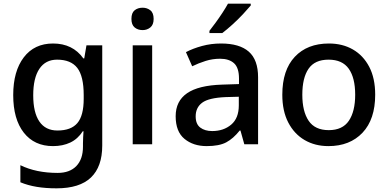

<svg xmlns="http://www.w3.org/2000/svg" viewBox="-20 -786 2115 1046"><path d="M269 -549Q376 -549 434 -468H439L451 -539H537V7Q537 122 475.5 181Q414 240 288 240Q229 240 180.5 232Q132 224 91 207V114Q177 156 294 156Q360 156 396 118.5Q432 81 432 13V-5Q432 -18 433 -39Q434 -60 435 -71H431Q404 -29 363 -9.5Q322 10 269 10Q167 10 109.5 -63.5Q52 -137 52 -268Q52 -398 109.5 -473.5Q167 -549 269 -549ZM291 -461Q228 -461 194.5 -411Q161 -361 161 -267Q161 -173 194.5 -124Q228 -75 293 -75Q367 -75 401.5 -115.5Q436 -156 436 -248V-268Q436 -371 401 -416Q366 -461 291 -461Z M757 -744Q781 -744 799 -730Q817 -716 817 -683Q817 -651 799 -636.5Q781 -622 757 -622Q731 -622 713.5 -636.5Q696 -651 696 -683Q696 -716 713.5 -730Q731 -744 757 -744ZM809 -539V0H703V-539Z M1184 -549Q1285 -549 1335.5 -504.5Q1386 -460 1386 -365V0H1311L1290 -75H1286Q1251 -31 1212.5 -10.5Q1174 10 1106 10Q1033 10 985 -29.5Q937 -69 937 -153Q937 -235 999 -278Q1061 -321 1190 -325L1282 -328V-358Q1282 -417 1255 -441.5Q1228 -466 1179 -466Q1138 -466 1100 -454Q1062 -442 1027 -425L993 -502Q1031 -522 1080.5 -535.5Q1130 -549 1184 -549ZM1209 -257Q1117 -253 1081.5 -226.5Q1046 -200 1046 -152Q1046 -110 1071 -91Q1096 -72 1136 -72Q1198 -72 1239.5 -107Q1281 -142 1281 -212V-259ZM1346 -756Q1331 -738 1304 -709Q1277 -680 1246 -652Q1215 -624 1191 -606H1121V-618Q1136 -637 1155 -663Q1174 -689 1192 -716.5Q1210 -744 1222 -766H1346Z M2024 -270Q2024 -136 1955 -63Q1886 10 1769 10Q1696 10 1639.5 -23Q1583 -56 1550.5 -118.5Q1518 -181 1518 -270Q1518 -404 1586 -476.5Q1654 -549 1772 -549Q1846 -549 1902.5 -516.5Q1959 -484 1991.5 -422Q2024 -360 2024 -270ZM1627 -270Q1627 -179 1661.5 -128Q1696 -77 1771 -77Q1846 -77 1880.5 -128Q1915 -179 1915 -270Q1915 -362 1880 -411.5Q1845 -461 1770 -461Q1695 -461 1661 -411.5Q1627 -362 1627 -270Z"/></svg>

Font: Noto Sans Tamil Medium
Style: Regular
Weight: 500
Designer: Jelle Bosma - Monotype Design Team
Foundry: Monotype Imaging Inc.
Version: Version 2.004; ttfautohint (v1.8.4.7-5d5b)